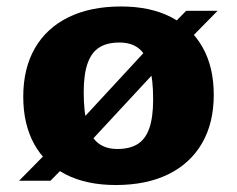

<svg xmlns="http://www.w3.org/2000/svg" viewBox="-20 -544 713 578"><path d="M37.5 0 145.5 -109.5 174.5 -127.5 456 -432 480.5 -450.5 540.5 -511.5H635L527 -401.5L498.5 -383.5L216.5 -79.5L192 -61L132 0ZM333.5 -95.5Q370.5 -95.5 394.2 -110.2Q418 -125 429.5 -158Q441 -191 441 -244.5Q441 -305 430.5 -342.8Q420 -380.5 397.8 -398.2Q375.5 -416 339.5 -416Q302.5 -416 279 -401.2Q255.5 -386.5 243.8 -353.5Q232 -320.5 232 -266.5Q232 -206.5 242.5 -168.8Q253 -131 275.5 -113.2Q298 -95.5 333.5 -95.5ZM328.5 13Q240.5 13 178.2 -18.8Q116 -50.5 83 -110.2Q50 -170 50 -253Q50 -338 85 -398.8Q120 -459.5 186 -492Q252 -524.5 344.5 -524.5Q432.5 -524.5 494.8 -492.5Q557 -460.5 590.2 -401Q623.5 -341.5 623.5 -258.5Q623.5 -173.5 588.2 -112.8Q553 -52 487 -19.5Q421 13 328.5 13Z"/></svg>

Font: Newsreader 7pt
Style: Bold
Weight: 700
Designer: Hugues Gentile
Foundry: Production Type
Version: Version 1.003